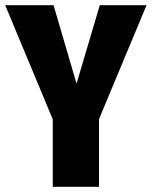

<svg xmlns="http://www.w3.org/2000/svg" viewBox="-34 -715 581 735"><path d="M527 -695 345 -259V0H168V-258L-14 -695H171L259 -395L348 -695Z"/></svg>

Font: Fira Sans Extra Condensed ExtraBold
Style: Regular
Weight: 800
Width: 1
Designer: Carrois Corporate & Edenspiekermann AG
Foundry: Carrois Corporate GbR & Edenspiekermann AG
Version: Version 4.203